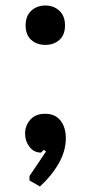

<svg xmlns="http://www.w3.org/2000/svg" viewBox="-20 -542 331 697"><path d="M125 135 87 113V97L147 8L139 2L129 12Q103 12 87 -9Q71 -30 71 -57Q71 -86 90 -107.5Q109 -129 144 -129Q180 -129 199.5 -104.5Q219 -80 219 -40Q219 6 193 51.5Q167 97 125 135ZM145 -379Q114 -379 93.5 -397Q73 -415 73 -450Q73 -484 93.5 -503Q114 -522 145 -522Q175 -522 195.5 -503Q216 -484 216 -450Q216 -415 195.5 -397Q175 -379 145 -379Z"/></svg>

Font: AR One Sans SemiBold
Style: Regular
Weight: 600
Designer: Niteesh Yadav
Foundry: Niteesh Yadav
Version: Version 1.001;gftools[0.9.33]